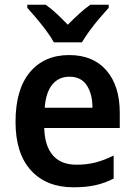

<svg xmlns="http://www.w3.org/2000/svg" viewBox="-20 -786 572 816"><path d="M274 -552Q376 -552 432.5 -486.5Q489 -421 489 -307V-242H168Q170 -166 204.5 -126Q239 -86 305 -86Q349 -86 386 -95.5Q423 -105 463 -125V-27Q426 -8 386 1Q346 10 292 10Q177 10 111.5 -62Q46 -134 46 -268Q46 -406 107 -479Q168 -552 274 -552ZM275 -460Q230 -460 202.5 -427Q175 -394 170 -328H373Q373 -386 349 -423Q325 -460 275 -460ZM209 -606Q197 -628 177 -655Q157 -682 135 -708Q113 -734 96 -753V-766H174Q197 -750 220.5 -728Q244 -706 268 -681Q294 -707 316.5 -727.5Q339 -748 364 -766H442V-753Q425 -734 403 -708.5Q381 -683 361 -655.5Q341 -628 328 -606Z"/></svg>

Font: Noto Sans Khmer UI SemiCondensed SemiBold
Style: Regular
Weight: 600
Width: 4
Designer: Danh Hong and the Monotype Design Team
Foundry: Monotype Imaging Inc.
Version: Version 2.002; ttfautohint (v1.8.4.7-5d5b)